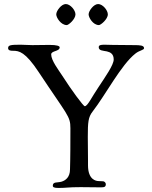

<svg xmlns="http://www.w3.org/2000/svg" viewBox="-20 -926 752 949"><path d="M258 -855C258 -839 281 -802 310 -802C319 -802 353 -831 353 -855C353 -875 328 -906 305 -906C283 -906 258 -872 258 -855ZM418 -855C418 -839 440 -802 469 -802C478 -802 513 -831 513 -855C513 -875 488 -906 465 -906C443 -906 418 -872 418 -855ZM20 -688C20 -675 36 -675 45 -675C74 -675 105 -670 171 -570C314 -354 328 -353 328 -292C328 -107 326 -114 326 -89C326 -50 304 -34 284 -28C263 -22 241 -29 241 -8C241 -1 247 3 269 3C310 3 314 -1 379 -1C410 -1 465 0 479 0C497 0 503 -3 503 -16C503 -21 498 -30 488 -30C485 -30 471 -31 468 -31C455 -31 415 -37 415 -109V-133C415 -167 414 -222 414 -249C414 -322 416 -347 438 -375C501 -456 579 -606 649 -661C670 -678 692 -678 692 -688C692 -702 671 -703 643 -703C605 -703 582 -704 537 -704C521 -704 507 -705 496 -705C478 -705 468 -703 468 -693C468 -675 489 -676 508 -672C525 -668 542 -660 542 -632C542 -605 501 -547 466 -494C434 -447 413 -401 399 -401C392 -401 333 -481 287 -553C269 -581 233 -627 233 -657C233 -676 275 -671 275 -692C275 -699 260 -704 225 -704C197 -704 163 -703 140 -703C123 -703 95 -705 82 -705C32 -705 20 -703 20 -688Z"/></svg>

Font: OFL Sorts Mill Goudy
Style: Regular
Weight: 500
Version: Version 003.000